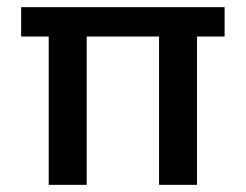

<svg xmlns="http://www.w3.org/2000/svg" viewBox="-20 -516 686 536"><path d="M116 0V-414H39V-496H607V-414H530V0H424V-414H222V0Z"/></svg>

Font: Firefly Display Medium
Style: Regular
Weight: 500
Designer: Colophon Foundry, Jonny Pinhorn
Foundry: Colophon Foundry
Version: Version 1.200; ttfautohint (v1.8.3)